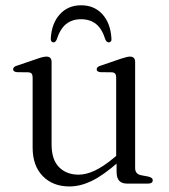

<svg xmlns="http://www.w3.org/2000/svg" viewBox="-20 -678 625 709"><path d="M410.5 -44V-84.5L409 -88.5V-391.5Q409 -401.5 405.2 -406Q401.5 -410.5 393 -411L351.5 -411.5Q343.5 -412.5 340.2 -415Q337 -417.5 337 -422Q337 -426.5 340.5 -430Q344 -433.5 353 -436L426 -461Q438.5 -465 446.5 -467Q454.5 -469 460 -469Q469.5 -469 474.2 -464Q479 -459 479 -449V-57.5Q479 -46 484.8 -39.5Q490.5 -33 501 -31L527.5 -26Q535.5 -24 539.8 -20.8Q544 -17.5 544 -12Q544 -6.5 539.5 -3.2Q535 0 526 0H449.5Q430 0 420.2 -10.5Q410.5 -21 410.5 -44ZM100.5 -133V-391.5Q100.5 -401.5 96.8 -406Q93 -410.5 84.5 -411L43 -411.5Q35 -412.5 31.8 -415Q28.5 -417.5 28.5 -422Q28.5 -426.5 31.8 -430Q35 -433.5 44 -436L117.5 -461Q130 -465.5 138 -467.2Q146 -469 151 -469Q161 -469 165.8 -464Q170.5 -459 170.5 -449V-144.5Q170.5 -88.5 198 -60.8Q225.5 -33 270.5 -33Q298 -33 330 -48Q362 -63 401 -95.5L424 -115L440 -99.5L416 -78.5Q360 -29.5 318 -9.5Q276 10.5 236.5 10.5Q175 10.5 137.8 -27.8Q100.5 -66 100.5 -133ZM279.5 -607Q246.5 -607 224.2 -589.2Q202 -571.5 189 -531Q184.5 -521.5 177.5 -521.5Q173 -521.5 170 -525.2Q167 -529 167.5 -535.5Q170.5 -591.5 200.8 -625Q231 -658.5 279.5 -658.5Q328.5 -658.5 358.5 -625Q388.5 -591.5 391.5 -535.5Q392.5 -529 389.5 -525.2Q386.5 -521.5 381.5 -521.5Q374.5 -521.5 369.5 -531Q357 -571.5 334.8 -589.2Q312.5 -607 279.5 -607Z"/></svg>

Font: Fraunces Light
Style: Regular
Weight: 300
Version: Version 1.000;[b76b70a41]